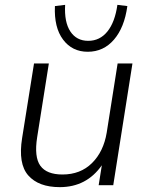

<svg xmlns="http://www.w3.org/2000/svg" viewBox="-20 -762 609 790"><path d="M226 8Q139 8 96.5 -40Q54 -88 71 -194L120 -501H181L133 -198Q120 -116 146 -80Q172 -44 237 -44Q311 -44 358.5 -91Q406 -138 419 -216L464 -501H525L446 0H386L399 -82Q336 8 226 8ZM341 -549Q277 -549 239.5 -599Q202 -649 206 -737L248 -742Q244 -671 269.5 -632.5Q295 -594 343 -594Q391 -594 422 -632.5Q453 -671 463 -742L504 -737Q492 -649 449 -599Q406 -549 341 -549Z"/></svg>

Font: Mulish Light
Style: Italic
Weight: 300
Italic angle: -9°
Designer: Vernon Adams
Foundry: Vernon Adams
Version: Version 3.603; ttfautohint (v1.8.3)